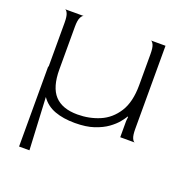

<svg xmlns="http://www.w3.org/2000/svg" viewBox="-122 -577 847 886"><g transform="rotate(20 302.0 -134.0)"><path d="M66 200V-193H68Q68 -197 68 -202V-408Q68 -440 61.5 -454Q55 -468 48 -468H141Q134 -468 126.5 -454Q119 -440 119 -408V-198Q119 -111 156 -71Q193 -31 268 -31Q326 -31 376.5 -52.5Q427 -74 458.5 -123.5Q490 -173 490 -256V-408Q490 -440 483.5 -453.5Q477 -467 470 -468H542V-60Q542 -28 548.5 -14Q555 0 562 0H490V-80L492 -100L490 -102Q483 -90 468 -71.5Q453 -53 427.5 -34.5Q402 -16 363.5 -3Q325 10 270 10Q213 10 171 -5.5Q129 -21 104 -57L117 200Z"/></g></svg>

Font: Red Rose Light
Style: Regular
Weight: 300
Designer: Jaikishan Patel
Version: Version 1.001; ttfautohint (v1.8.3)